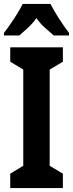

<svg xmlns="http://www.w3.org/2000/svg" viewBox="-28 -954 370 974"><path d="M291 0H24V-73L90 -113V-601L24 -641V-714H291V-641L224 -601V-113L291 -73ZM228 -934Q245 -901 269.5 -862.5Q294 -824 322 -787V-774H245Q228 -789 202.5 -811Q177 -833 157 -862Q136 -833 110.5 -810Q85 -787 70 -774H-8V-787Q7 -806 26 -833.5Q45 -861 61.5 -888Q78 -915 87 -934Z"/></svg>

Font: Noto Sans Sinhala UI ExtraCondensed
Style: Bold
Weight: 700
Width: 2
Designer: Jelle Bosma - Monotype Design Team
Foundry: Monotype Imaging Inc.
Version: Version 2.006; ttfautohint (v1.8.4.7-5d5b)